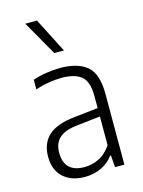

<svg xmlns="http://www.w3.org/2000/svg" viewBox="-122 -879 714 959"><g transform="rotate(-15 235.0 -400.0)"><path d="M196 8.5Q127 8.5 85.2 -29.2Q43.5 -67 43.5 -136Q43.5 -206 86.8 -245.2Q130 -284.5 223.5 -294L345.5 -307.5V-369Q345.5 -446.5 311 -473.2Q276.5 -500 210.5 -500Q181.5 -500 145.8 -494.5Q110 -489 74 -476.5V-526.5Q104.5 -537.5 143.2 -543.5Q182 -549.5 216 -549.5Q306.5 -549.5 354 -509.8Q401.5 -470 401.5 -367V0H353L348.5 -61.5H344Q318.5 -27 280 -9.2Q241.5 8.5 196 8.5ZM102 -142Q102 -39.5 207.5 -39.5Q243 -39.5 279.8 -56.2Q316.5 -73 345.5 -115V-264L226 -250.5Q161 -244 131.5 -217Q102 -190 102 -142ZM207.5 -629 105.5 -808H166L257.5 -629Z"/></g></svg>

Font: Encode Sans Semi Condensed Light
Style: Regular
Weight: 300
Width: 4
Designer: Multiple Designers
Foundry: Impallari Type
Version: Version 3.000; ttfautohint (v1.8.3) -l 8 -r 50 -G 200 -x 14 